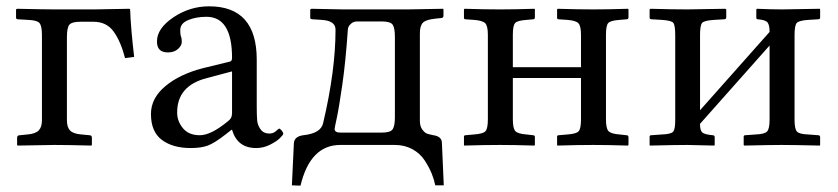

<svg xmlns="http://www.w3.org/2000/svg" viewBox="-20 -459 2654 608"><path d="M112.8 -78.1V-348.1Q112.8 -377 105 -386Q97.2 -395 68.8 -396L37.1 -397.9Q31.2 -397.9 30.8 -402.8V-429.2L34.2 -431.2Q122.1 -429.2 153.8 -429.2H277.8L390.1 -431.2L392.1 -429.2Q394 -371.1 404.8 -278.8L376 -274.9Q362.8 -326.7 340.3 -358.4Q317.9 -390.1 275.9 -390.1H233.9Q208 -390.1 200 -381.1Q191.9 -372.1 191.9 -340.8V-78.1Q191.9 -56.2 201.9 -45.7Q211.9 -35.2 237.8 -33.2L263.2 -30.8Q271 -30.8 271 -22.9V0L269 2Q193.8 0 151.9 0L36.1 2L34.2 0V-22.9Q34.2 -30.8 43 -30.8L66.9 -33.2Q91.8 -35.2 102.3 -45.7Q112.8 -56.2 112.8 -78.1Z M714.8 -232.9 635.7 -211.9Q540.5 -188 541 -102.1Q541 -75.2 559.3 -53Q577.6 -30.8 612.8 -30.8Q647.9 -30.8 700.7 -74.2Q714.8 -84 714.8 -100.1ZM714.8 -47.9H712.9L692.9 -32.2Q659.7 -6.3 638.7 1.7Q617.7 9.8 584 9.8Q526.9 9.8 492.4 -16.1Q458 -42 458 -98.1Q458 -147.9 503.4 -186Q548.8 -224.1 623 -243.2L709 -264.2Q714.8 -266.1 714.8 -275.9Q714.8 -405.8 633.8 -405.8Q600.6 -405.8 575.7 -395.3Q550.8 -384.8 550.8 -363.8Q550.8 -349.6 552.7 -344.2Q555.7 -338.4 555.7 -326.2Q555.7 -314.9 543.7 -304Q531.7 -293 511.7 -293Q476.6 -293 477.1 -328.1Q477.1 -369.1 529.1 -404.1Q581.1 -439 642.1 -439Q793 -439 793 -270V-121.1Q793 -92.3 794.4 -77.1Q795.9 -62 805.4 -49.1Q814.9 -36.1 833 -36.1Q845.2 -36.1 854 -43.9Q862.8 -51.8 863.8 -51.8Q866.7 -51.8 871.8 -45.9Q877 -40 877 -35.2Q877 -32.2 866.5 -21.7Q856 -11.2 835 -0.7Q814 9.8 792 9.8Q731.9 10.3 714.8 -47.9Z M904.3 127.9 910.6 -4.9Q911.6 -26.9 940.4 -30.8Q996.6 -36.6 1003.4 -69.8Q1042.5 -235.8 1042.5 -365.2Q1042.5 -393.1 999.5 -396L970.2 -397.9Q962.4 -397.9 962.4 -402.8V-429.2L966.3 -431.2Q1049.3 -429.2 1067.4 -429.2H1270.5Q1270.5 -429.2 1383.3 -431.2L1384.3 -429.2V-409.2Q1384.3 -402.3 1377.4 -401.9L1358.4 -399.9Q1329.6 -397 1319.6 -387.5Q1309.6 -377.9 1309.6 -353V-76.2Q1309.6 -59.1 1317.4 -48.6Q1325.2 -38.1 1332.8 -35.6Q1340.3 -33.2 1352.5 -30.8Q1379.4 -26.9 1379.4 -5.9L1385.3 127.9H1358.4Q1354.5 108.9 1346.9 90.3Q1339.4 71.8 1325 49.3Q1310.5 26.9 1285.9 13.4Q1261.2 0 1230.5 0H1057.6Q962.4 0 931.6 128.9ZM1039.6 -50.8Q1039.6 -38.6 1059.6 -39.1H1188.5Q1216.3 -39.1 1223.4 -49.6Q1230.5 -60.1 1230.5 -87.9V-341.8Q1230.5 -370.6 1223.4 -380.9Q1216.3 -391.1 1188.5 -391.1H1111.3Q1100.1 -391.1 1092.8 -385Q1085.4 -378.9 1083.5 -373.5Q1081.5 -368.2 1081.5 -365.2Q1074.7 -265.1 1064 -190.7Q1053.2 -116.2 1046.4 -85Q1039.6 -53.7 1039.6 -50.8Z M1819.8 -81.1V-211.9H1604V-81.1Q1604 -52.2 1612.1 -43.7Q1620.1 -35.2 1647 -33.2L1668 -30.8Q1673.8 -30.8 1673.8 -24.9V0L1671.9 2Q1607.9 0 1563 0Q1514.2 0 1450.2 2L1449.2 0V-25.9Q1449.2 -30.8 1454.1 -30.8L1481 -33.2Q1509.8 -35.2 1517.3 -43.5Q1524.9 -51.8 1524.9 -81.1V-349.1Q1524.9 -377 1516.4 -385.5Q1507.8 -394 1481 -396L1454.1 -397.9Q1449.2 -397.9 1449.2 -402.8V-429.2L1451.2 -431.2Q1515.1 -429.2 1563 -429.2Q1608.9 -429.2 1672.9 -431.2L1673.8 -429.2V-403.8Q1673.8 -397.9 1668 -397.9L1647 -396Q1619.1 -394 1611.6 -386.5Q1604 -378.9 1604 -349.1V-246.1H1819.8V-349.1Q1819.8 -377 1811.5 -385.5Q1803.2 -394 1776.9 -396L1749 -397.9Q1744.1 -397.9 1744.1 -402.8V-429.2L1746.1 -431.2Q1810.1 -429.2 1858.9 -429.2Q1904.8 -429.2 1969.2 -431.2L1970.2 -429.2V-403.8Q1970.2 -397.9 1963.9 -397.9L1941.9 -396Q1914.1 -394 1906.5 -386.5Q1898.9 -378.9 1898.9 -349.1V-81.1Q1898.9 -52.2 1907 -43.7Q1915 -35.2 1941.9 -33.2L1963.9 -30.8Q1969.7 -30.8 1970.2 -24.9V0L1967.8 2Q1903.8 0 1858.9 0Q1809.1 0 1745.1 2L1744.1 0V-25.9Q1744.1 -30.8 1749 -30.8L1776.9 -33.2Q1805.7 -35.2 1812.7 -43.7Q1819.8 -52.2 1819.8 -81.1Z M2155.8 -429.2Q2155.8 -429.2 2276.9 -431.2L2279.8 -429.2V-403.8Q2279.8 -397.9 2272.9 -397.9L2240.7 -396Q2210 -394 2203.4 -386.5Q2196.8 -378.9 2196.8 -348.1V-109.9L2417 -357.9Q2417 -378.9 2410.9 -387.5Q2404.8 -396 2379.9 -397.9Q2375 -397.9 2375 -402.8V-429.2L2377 -431.2Q2424.8 -429.2 2455.1 -429.2L2576.2 -431.2L2577.1 -429.2V-403.8Q2577.1 -397.9 2570.8 -397.9L2539.1 -396Q2510.3 -394 2503.2 -386.5Q2496.1 -378.9 2496.1 -348.1V-79.1Q2496.1 -51.3 2503.4 -42.7Q2510.7 -34.2 2539.1 -33.2L2570.8 -30.8Q2576.7 -30.8 2577.1 -24.9V0L2576.2 2Q2490.2 0 2455.1 0Q2422.9 0 2336.9 2L2335 0V-25.9Q2335 -30.8 2339.8 -30.8L2373 -33.2Q2401.9 -34.2 2409.4 -43Q2417 -51.8 2417 -79.1V-314.9L2196.8 -66.9V-64.9Q2196.8 -45.9 2203.9 -39.6Q2210.9 -33.2 2236.8 -30.8Q2242.7 -30.8 2243.2 -24.9V0L2241.7 2L2155.8 0Q2123.5 0 2038.1 2L2037.1 0V-25.9Q2037.1 -30.8 2042 -30.8L2076.2 -33.2Q2105 -34.2 2111.6 -42Q2118.2 -49.8 2118.2 -77.1V-347.2Q2118.2 -379.4 2112.1 -386.7Q2106 -394 2076.2 -396L2043.9 -397.9Q2037.1 -397.9 2037.1 -402.8V-429.2L2040 -431.2Q2110.8 -429.2 2155.8 -429.2Z"/></svg>

Font: Linux Libertine Capitals
Style: Small Caps
Weight: 400
Designer: Philipp H. Poll
Foundry: Philipp H. Poll
Version: Version 5.1.3